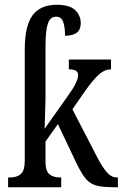

<svg xmlns="http://www.w3.org/2000/svg" viewBox="-20 -786 515 806"><path d="M14 -41H22Q51 -41 67.5 -55.5Q84 -70 84 -113V-579Q84 -677 116.5 -721.5Q149 -766 219 -766Q272 -766 295.5 -743.5Q319 -721 319 -688Q319 -636 253 -636Q253 -673 245 -694.5Q237 -716 215 -716Q191 -716 181 -687Q171 -658 171 -589V-375Q171 -355 168 -265L167 -245L266 -385Q308 -443 308 -471Q308 -495 269 -495V-536H446V-495Q419 -495 394 -472Q369 -449 335 -401L284 -327L388 -126Q411 -82 429.5 -61.5Q448 -41 471 -41H475V0H463Q411 0 385 -7Q359 -14 341 -34.5Q323 -55 300 -103L223 -265L171 -192V-108Q171 -68 187.5 -54.5Q204 -41 233 -41H237V0H14Z"/></svg>

Font: Noto Serif Cond
Style: Regular
Weight: 400
Width: 3
Designer: Monotype Design Team
Foundry: Monotype Imaging Inc.
Version: Version 1.001